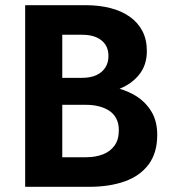

<svg xmlns="http://www.w3.org/2000/svg" viewBox="-20 -720 672 740"><path d="M77 0V-700H310Q362 -700 405 -689Q448 -678 479.5 -656Q511 -634 528.5 -601Q546 -568 546 -523Q546 -469 516 -432Q488 -397 441 -378Q477 -367 506 -349Q543 -325 564.5 -288.5Q586 -252 586 -200Q586 -131 553 -86.5Q520 -42 461 -21Q402 0 324 0ZM220 -420H297Q328 -420 350.5 -430Q373 -440 385.5 -459Q398 -478 398 -504Q398 -543 371 -564.5Q344 -586 297 -586H220ZM220 -114H312Q348 -114 376.5 -125Q405 -136 421.5 -159Q438 -182 438 -218Q438 -244 428.5 -262.5Q419 -281 402 -292.5Q385 -304 362 -310Q339 -316 312 -316H220Z"/></svg>

Font: Venryn Sans SemiBold
Style: Regular
Weight: 600
Designer: Owen Earl, indestructible type* (font) & Cristiano Sobral (main changes)
Version: Version 3.60;October 28, 2020;FontCreator 13.0.0.2681 64-bit